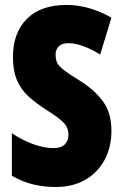

<svg xmlns="http://www.w3.org/2000/svg" viewBox="-20 -744 494 774"><path d="M429.2 -216.8Q429.2 -150.4 401.6 -99.4Q374 -48.3 323.7 -19.3Q273.4 9.8 205.1 9.8Q158.7 9.8 116.2 0Q73.7 -9.8 27.8 -35.2V-207Q69.8 -178.7 114 -162.8Q158.2 -147 194.8 -147Q226.6 -147 241.2 -161.9Q255.9 -176.8 255.9 -200.2Q255.9 -215.8 250.5 -229.2Q245.1 -242.7 226.6 -259Q208 -275.4 168.9 -299.8Q127 -326.7 96.2 -354.2Q65.4 -381.8 48.8 -419.9Q32.2 -458 32.2 -515.1Q32.2 -610.4 87.6 -667.2Q143.1 -724.1 249 -724.1Q337.9 -724.1 429.2 -672.9L383.8 -523.9Q310.5 -569.8 255.9 -569.8Q228.5 -569.8 216.3 -556.6Q204.1 -543.5 204.1 -523.9Q204.1 -504.9 210.4 -491.2Q216.8 -477.5 236.6 -462.2Q256.3 -446.8 296.9 -421.9Q361.3 -382.3 395.3 -335.2Q429.2 -288.1 429.2 -216.8Z"/></svg>

Font: Open Sans Condensed ExtraBold
Style: Regular
Weight: 800
Width: 3
Designer: Monotype Design Team
Foundry: Monotype Imaging Inc.
Version: Version 3.000; ttfautohint (v1.8.4)